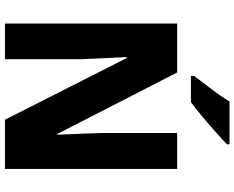

<svg xmlns="http://www.w3.org/2000/svg" viewBox="-108 -864 971 796"><g transform="rotate(90 378.0 -465.5)"><path d="M680 0H476L220 -505H216Q219 -454 221 -405.5Q223 -357 225 -315V0H77V-714H280L535 -217H538Q536 -267 534 -313Q532 -359 531 -400V-714H680ZM578 -921Q560 -903 528.5 -875Q497 -847 463 -818.5Q429 -790 403 -771H294V-784Q319 -817 349.5 -857Q380 -897 400 -931H578Z"/></g></svg>

Font: Noto Sans Tamil SemiCondensed ExtraBold
Style: Regular
Weight: 800
Width: 4
Designer: Jelle Bosma - Monotype Design Team
Foundry: Monotype Imaging Inc.
Version: Version 2.004; ttfautohint (v1.8.4.7-5d5b)